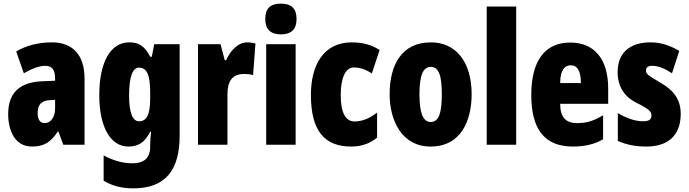

<svg xmlns="http://www.w3.org/2000/svg" viewBox="-20 -796 3788 1056"><path d="M266 -563C190 -563 123 -545 69 -513L111 -393C160 -421 198 -434 230 -434C266 -434 283 -411 283 -366V-352L211 -349C90 -344 25 -287 25 -169C25 -79 61 10 156 10C225 10 262 -17 298 -73H301L328 0H445V-363C445 -498 376 -563 266 -563ZM253 -245 283 -247V-198C283 -151 258 -119 226 -119C200 -119 187 -138 187 -176C187 -220 209 -243 253 -245Z M691 -563C587 -563 526 -453 526 -272C526 -99 587 10 686 10C743 10 776 -14 806 -71H811C808 -51 806 -17 806 5V11C806 78 767 102 708 102C659 102 609 90 550 59V198C597 226 648 240 713 240C892 240 968 137 968 -49V-553H828L815 -484H806C775 -544 743 -563 691 -563ZM744 -424C788 -424 806 -384 806 -285V-256C806 -168 788 -129 745 -129C709 -129 690 -176 690 -270C690 -375 710 -424 744 -424Z M1340 -563C1285 -563 1243 -510 1224 -465H1216L1193 -553H1069V0H1231V-278C1231 -350 1258 -389 1322 -389C1343 -389 1359 -387 1372 -383L1385 -557C1365 -562 1353 -563 1340 -563Z M1525 -776C1465 -776 1439 -748 1439 -691C1439 -635 1468 -607 1525 -607C1582 -607 1611 -635 1611 -691C1611 -747 1585 -776 1525 -776ZM1606 -553H1444V0H1606Z M1912 10C1967 10 2014 -6 2054 -39V-177C2014 -145 1972 -128 1930 -128C1880 -128 1854 -177 1854 -274C1854 -371 1882 -425 1926 -425C1960 -425 1992 -414 2025 -392L2068 -521C2024 -549 1976 -563 1915 -563C1757 -563 1690 -435 1690 -274C1690 -78 1763 10 1912 10Z M2574 -278C2574 -460 2484 -563 2350 -563C2188 -563 2123 -437 2123 -278C2123 -132 2191 10 2348 10C2518 10 2574 -136 2574 -278ZM2287 -276C2287 -380 2306 -428 2349 -428C2394 -428 2410 -379 2410 -278C2410 -176 2394 -125 2349 -125C2306 -125 2287 -177 2287 -276Z M2819 0V-760H2657V0Z M3116 -562C2975 -562 2902 -459 2902 -274C2902 -90 2971 10 3131 10C3195 10 3249 -2 3297 -30V-162C3246 -131 3206 -119 3155 -119C3091 -119 3061 -151 3061 -225H3325V-310C3325 -472 3248 -562 3116 -562ZM3120 -437C3153 -437 3175 -409 3175 -339H3061C3061 -411 3086 -437 3120 -437Z M3724 -170C3724 -255 3678 -304 3611 -342C3540 -384 3533 -390 3533 -408C3533 -426 3544 -434 3567 -434C3605 -434 3643 -415 3676 -393L3716 -516C3663 -547 3614 -563 3557 -563C3442 -563 3377 -503 3377 -400C3377 -322 3412 -265 3480 -231C3557 -193 3563 -179 3563 -161C3563 -138 3548 -129 3518 -129C3468 -129 3418 -150 3378 -174V-21C3429 2 3481 10 3535 10C3654 10 3724 -51 3724 -170Z"/></svg>

Font: Noto Sans Armenian ExtraCondensed Black
Style: Regular
Weight: 900
Width: 2
Designer: Monotype Design Team
Foundry: Monotype Imaging Inc.
Version: Version 2.008